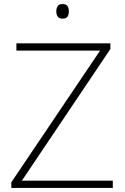

<svg xmlns="http://www.w3.org/2000/svg" viewBox="-20 -979 617 948"><path d="M537 -51H36V-79L474 -729H61V-765H525V-737L88 -87H537ZM288 -959Q307 -959 313.5 -949Q320 -939 320 -923Q320 -907 313.5 -897Q307 -887 288 -887Q272 -887 265 -897Q258 -907 258 -923Q258 -939 265 -949Q272 -959 288 -959Z"/></svg>

Font: Noto Sans Tamil UI ExtraLight
Style: Regular
Weight: 200
Designer: Jelle Bosma - Monotype Design Team
Foundry: Monotype Imaging Inc.
Version: Version 2.004; ttfautohint (v1.8.4.7-5d5b)